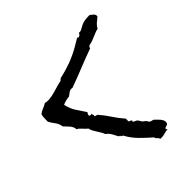

<svg xmlns="http://www.w3.org/2000/svg" viewBox="-210 -1022 1220 1274"><g transform="rotate(-30 400.0 -385.0)"><path d="M740.2 16.6Q740.2 25.4 736.3 28.8Q732.4 32.2 727.5 34.7Q722.7 37.1 718.8 40Q714.8 43 714.8 48.8Q714.8 52.7 719.2 53.2Q723.6 53.7 725.6 55.7Q706.1 63.5 688.5 74.2Q670.9 85 649.4 87.9Q648.4 82 644 79.1Q639.6 76.2 635.3 73.7Q630.9 71.3 626.5 68.4Q622.1 65.4 621.1 59.6Q574.2 37.1 528.3 10.3Q482.4 -16.6 446.3 -55.7Q445.3 -54.7 442.4 -54.7Q434.6 -54.7 432.6 -60.1Q430.7 -65.4 420.9 -63.5L389.6 -96.7Q374 -113.3 350.6 -122.1Q341.8 -134.8 331.1 -145Q320.3 -155.3 309.6 -165Q298.8 -174.8 288.6 -185.5Q278.3 -196.3 271.5 -210Q262.7 -212.9 253.9 -218.3Q245.1 -223.6 235.8 -229.5Q226.6 -235.4 217.8 -239.7Q209 -244.1 201.2 -245.1Q197.3 -257.8 189.5 -266.6Q181.6 -275.4 171.9 -282.2Q162.1 -289.1 151.4 -294.9Q140.6 -300.8 130.9 -307.6Q120.1 -334 99.1 -349.6Q78.1 -365.2 60.5 -384.8Q57.6 -399.4 53.7 -414.1Q49.8 -428.7 49.8 -443.4V-448.2Q61.5 -463.9 77.1 -475.1Q92.8 -486.3 106.4 -501Q127 -501 147.9 -509.3Q168.9 -517.6 189 -529.3Q209 -541 228.5 -553.2Q248 -565.4 266.6 -574.2Q270.5 -576.2 272 -578.6Q273.4 -581.1 274.4 -583Q275.4 -585 276.4 -587.4Q277.3 -589.8 281.2 -591.8Q333 -619.1 376 -649.4Q418.9 -679.7 460.9 -720.7Q472.7 -731.4 483.4 -743.7Q494.1 -755.9 505.9 -766.6Q505.9 -768.6 509.8 -768.6Q511.7 -768.6 513.2 -767.6Q514.6 -766.6 519.5 -766.6Q534.2 -775.4 534.2 -791Q540 -792 546.4 -794.4Q552.7 -796.9 557.6 -801.8L575.2 -818.4Q591.8 -835 612.8 -844.2Q633.8 -853.5 656.2 -858.4Q662.1 -854.5 668.9 -852.1Q675.8 -849.6 681.6 -846.2Q687.5 -842.8 691.4 -837.4Q695.3 -832 695.3 -823.2Q689.5 -813.5 683.1 -805.7Q676.8 -797.9 671.4 -790Q666 -782.2 662.1 -773.4Q658.2 -764.6 656.2 -752.9Q642.6 -746.1 630.4 -736.8Q618.2 -727.5 606.4 -718.3Q594.7 -709 582 -700.2Q569.3 -691.4 554.7 -685.5Q552.7 -680.7 549.3 -676.3Q545.9 -671.9 547.9 -665Q489.3 -624 432.1 -581.1Q375 -538.1 316.4 -497.1Q296.9 -495.1 287.1 -483.9Q277.3 -472.7 266.6 -458Q235.4 -447.3 210.9 -426.8Q229.5 -388.7 259.3 -361.3Q289.1 -334 320.3 -307.6Q319.3 -302.7 317.9 -298.3Q316.4 -293.9 316.4 -289.1Q316.4 -279.3 323.2 -279.3Q328.1 -279.3 332 -281.2Q335.9 -283.2 340.8 -283.2Q339.8 -275.4 344.7 -272Q349.6 -268.6 347.7 -258.8H369.1Q409.2 -232.4 444.3 -200.7Q479.5 -168.9 519.5 -142.6Q519.5 -136.7 522.5 -133.3Q525.4 -129.9 523.4 -122.1Q527.3 -115.2 535.2 -115.7Q543 -116.2 547.9 -112.3Q549.8 -110.4 549.3 -106.4Q548.8 -102.5 550.8 -100.6Q552.7 -98.6 563.5 -97.7Q574.2 -96.7 579.1 -93.8Q586.9 -89.8 593.3 -82.5Q599.6 -75.2 607.4 -70.3Q612.3 -67.4 616.2 -66.4Q620.1 -65.4 625 -63.5Q635.7 -55.7 641.1 -49.8Q646.5 -43.9 662.1 -43.9Q665 -43.9 668 -44.4Q670.9 -44.9 673.8 -44.9Q682.6 -40 693.8 -34.2Q705.1 -28.3 715.3 -21Q725.6 -13.7 732.9 -4.4Q740.2 4.9 740.2 16.6Z"/></g></svg>

Font: Rock Salt
Style: Regular
Weight: 400
Version: Version 1.001